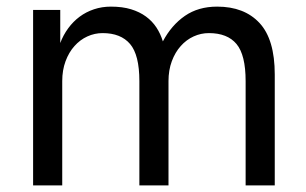

<svg xmlns="http://www.w3.org/2000/svg" viewBox="-20 -560 925 580"><path d="M80 0H168V-315Q168 -348 178 -375Q188 -402 205 -421Q222 -440 244 -450Q266 -460 290 -460Q345 -460 373 -427Q401 -394 401 -315V0H489V-315Q489 -348 499 -375Q509 -402 526 -421Q543 -440 565 -450Q587 -460 611 -460Q667 -460 694.5 -427Q722 -394 722 -315V0H810V-335Q810 -441 764 -490.5Q718 -540 636 -540Q579 -540 538.5 -512Q498 -484 472 -435Q465 -458 452.5 -477Q440 -496 421 -510Q402 -524 376 -532Q350 -540 315 -540Q288 -540 264 -532Q240 -524 220.5 -509.5Q201 -495 186 -474.5Q171 -454 162 -430V-530H80Z"/></svg>

Font: Golos Text VF
Style: Regular
Weight: 400
Designer: A.Korolkova, Vitaly Kuzmin
Foundry: ParaType Ltd
Version: Version 2.005